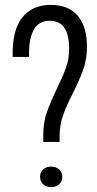

<svg xmlns="http://www.w3.org/2000/svg" viewBox="-20 -759 399 786"><path d="M213 -396Q239 -450 251 -484Q263 -518 263 -560Q263 -674 184 -674Q138 -674 117.5 -636Q97 -598 99 -526H32Q29 -634 70.5 -686.5Q112 -739 187 -739Q262 -739 299 -693.5Q336 -648 336 -569Q336 -519 322 -478Q308 -437 279 -379Q252 -326 238 -286.5Q224 -247 224 -202V-178H157V-204Q157 -256 171 -297Q185 -338 213 -396ZM144 -35Q144 -54 157 -65.5Q170 -77 189 -77Q209 -77 222 -65.5Q235 -54 235 -35Q235 -16 222 -4.5Q209 7 189 7Q170 7 157 -4.5Q144 -16 144 -35Z"/></svg>

Font: Mona Sans Condensed
Style: Regular
Weight: 400
Width: 3
Designer: Deni Anggara
Foundry: GitHub
Version: Version 2.000